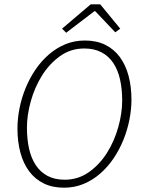

<svg xmlns="http://www.w3.org/2000/svg" viewBox="-20 -859 658 891"><path d="M287 -707 268 -726 401 -839H445L538 -726L515 -709L422 -807H418ZM277 12Q223 12 182.5 -8Q142 -28 115 -64.5Q88 -101 74.5 -151.5Q61 -202 61 -262Q61 -308 70.5 -356Q80 -404 98.5 -449.5Q117 -495 144 -535Q171 -575 206 -605.5Q241 -636 283 -653.5Q325 -671 374 -671Q428 -671 468.5 -651Q509 -631 536 -594.5Q563 -558 576.5 -507.5Q590 -457 590 -397Q590 -351 580.5 -303Q571 -255 552.5 -209.5Q534 -164 507 -124Q480 -84 445 -53.5Q410 -23 368 -5.5Q326 12 277 12ZM280 -25Q343 -25 393 -60.5Q443 -96 477 -150.5Q511 -205 529 -269.5Q547 -334 547 -392Q547 -446 537 -490.5Q527 -535 505.5 -567Q484 -599 450.5 -616.5Q417 -634 371 -634Q308 -634 258.5 -598.5Q209 -563 175 -508.5Q141 -454 123 -389.5Q105 -325 105 -267Q105 -213 115 -168.5Q125 -124 146.5 -92Q168 -60 201 -42.5Q234 -25 280 -25Z"/></svg>

Font: TypoPRO Source Sans Pro
Style: Italic
Weight: 300
Italic angle: -11°
Designer: Paul D. Hunt
Foundry: Adobe Systems Incorporated
Version: Version 1.075;PS 2.000;hotconv 1.0.86;makeotf.lib2.5.63406